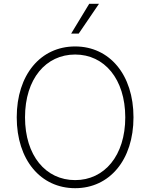

<svg xmlns="http://www.w3.org/2000/svg" viewBox="-20 -982 792 1012"><path d="M683.6 -363.6C683.6 -588.4 557.2 -737.2 376.1 -737.2C194.2 -737.2 68.2 -588.4 68.2 -363.6C68.2 -139.2 194.2 9.9 376.1 9.9C557.2 9.9 683.6 -138.8 683.6 -363.6ZM640.3 -363.6C640.3 -161.6 530.2 -32.7 376.1 -32.7C220.5 -32.7 111.9 -162.3 111.9 -363.6C111.9 -566.8 221.9 -694.6 376.1 -694.6C530.2 -694.6 639.9 -565.7 640.3 -363.6ZM355.1 -805H394.9L501.8 -962H450.3Z"/></svg>

Font: Karasuma Gothic
Style: Thin
Weight: 200
Designer: Rasmus Andersson / Ryoko Ishizuka
Foundry: rsms
Version: Version 1.00